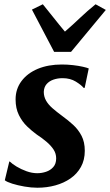

<svg xmlns="http://www.w3.org/2000/svg" viewBox="-20 -869 516 899"><path d="M376.5 -457.5H371.5Q361.5 -470.5 335.2 -486.8Q309 -503 273 -503Q249.5 -503 229.8 -496Q210 -489 198 -475Q186 -461 185 -439Q185 -417 195.5 -398.2Q206 -379.5 225.8 -362.2Q245.5 -345 272 -325.5Q299 -306 322.8 -284.2Q346.5 -262.5 361.8 -233.2Q377 -204 377 -163Q377 -120 359 -87.5Q341 -55 310 -33.5Q279 -12 239.2 -1Q199.5 10 155 10Q126.5 10 94.8 4.5Q63 -1 37.5 -9Q12 -17 2.5 -25L23.5 -112.5H26Q36.5 -102 57.5 -89.2Q78.5 -76.5 104.2 -67.2Q130 -58 154.5 -58Q175.5 -58 195.8 -64.8Q216 -71.5 229.5 -86.8Q243 -102 243 -127.5Q243 -150 230.8 -168.8Q218.5 -187.5 198 -205Q177.5 -222.5 151.5 -239.5Q130 -255 107 -277Q84 -299 68.5 -330.2Q53 -361.5 53 -403.5Q53 -452.5 80.8 -489.5Q108.5 -526.5 157.2 -546.8Q206 -567 269.5 -567Q296 -567 322 -564Q348 -561 367.8 -556.5Q387.5 -552 395.5 -548.5ZM233.5 -626 129.5 -824 180.5 -849Q206 -818 231.5 -785.5Q257 -753 284 -721Q321 -753 355 -785.5Q389 -818 427.5 -849L475.5 -822.5L312.5 -626Z"/></svg>

Font: Merriweather 20pt
Style: Bold Italic
Weight: 700
Italic angle: -7.8°
Version: Version 2.101